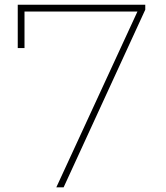

<svg xmlns="http://www.w3.org/2000/svg" viewBox="-20 -798 707 818"><path d="M598.9 -756.7 251.1 0H220L565.6 -748.9H84.4V-593.3H55.6V-777.8H598.9Z"/></svg>

Font: Paperlogy 1 Thin
Style: Regular
Weight: 250
Designer: redesigned by Lee Juim, glyphs from Gmarket Sans & Montserrat
Foundry: PT&
Version: Version 1.001